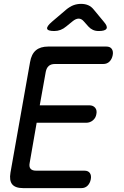

<svg xmlns="http://www.w3.org/2000/svg" viewBox="-20 -970 640 990"><path d="M185 -427H440Q460 -427 470.5 -414.5Q481 -402 477 -382Q474 -362 459 -349.5Q444 -337 424 -337H169L133 -130Q129 -110 137.5 -100Q146 -90 166 -90H415Q435 -90 443.5 -77.5Q452 -65 448 -45Q444 -25 431.5 -12.5Q419 0 399 0H100Q59 0 43 -19.5Q27 -39 34 -80L135 -650Q142 -691 165 -710.5Q188 -730 229 -730H528Q548 -730 556.5 -717.5Q565 -705 561 -685Q557 -665 544.5 -652.5Q532 -640 512 -640H263Q243 -640 231.5 -630Q220 -620 216 -600ZM260 -810Q226 -810 223 -822Q220 -834 248 -858L322 -921Q340 -936 358.5 -943Q377 -950 398 -950Q419 -950 435 -943Q451 -936 463 -921L516 -857Q536 -834 529 -822Q522 -810 489 -810Q472 -810 459 -816Q446 -822 436 -833L412 -860Q400 -874 385.5 -874Q371 -874 354 -860L322 -834Q308 -822 292.5 -816Q277 -810 260 -810Z"/></svg>

Font: Maple Mono Normal NL
Style: Italic
Weight: 400
Italic angle: -10°
Monospace: yes
Designer: subframe7536
Version: Version 7.000